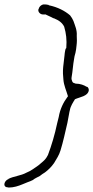

<svg xmlns="http://www.w3.org/2000/svg" viewBox="-24 -713 420 863"><path d="M4 128C7 128 10 129 10 129C13 129 14 130 15 130C38 130 59 123 78 115L100 106C109 103 116 100 124 96C133 88 145 84 155 78C162 72 170 67 178 62C194 50 207 37 219 20C229 3 242 -16 248 -37C260 -76 269 -118 279 -161L287 -204C288 -208 288 -212 290 -218C293 -236 305 -254 313 -267C335 -277 370 -280 375 -306C376 -313 372 -322 367 -323H365C355 -330 336 -337 318 -337H316C313 -338 312 -339 312 -339H310C308 -340 302 -341 300 -349C299 -352 296 -358 298 -367C303 -394 304 -422 309 -448L311 -460C314 -470 317 -482 318 -491C319 -496 319 -501 320 -508C322 -523 322 -538 321 -552C323 -578 313 -598 306 -619C302 -628 298 -635 291 -644C268 -664 235 -681 197 -689H196L194 -691L182 -693H177C165 -695 152 -684 150 -673L149 -672C145 -661 156 -648 169 -648H182L183 -647C194 -641 202 -639 216 -631H219L220 -630C240 -622 256 -611 265 -592V-591C273 -564 277 -534 274 -498V-497C270 -494 270 -490 269 -486C268 -479 266 -471 266 -464L260 -412C258 -391 259 -373 261 -355C263 -329 274 -306 281 -282V-279L279 -277C261 -253 246 -223 240 -187C237 -178 236 -168 233 -159C222 -107 208 -60 191 -15L190 -14C185 -3 177 6 169 13L149 30C132 41 118 54 95 63C70 77 37 79 14 91V92C-3 98 -12 122 4 128ZM305 -615 306 -616ZM233 -161 234 -162ZM219 20H220ZM280 -163Z"/></svg>

Font: Scribbler
Style: LtIta
Weight: 300
Designer: Mew Too
Foundry: Cannot Into Space Fonts
Version: Version 1.001